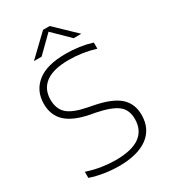

<svg xmlns="http://www.w3.org/2000/svg" viewBox="-227 -1053 1037 1173"><g transform="rotate(-30 292.0 -467.0)"><path d="M259 9Q211.5 9 159.8 1.2Q108 -6.5 59.5 -23V-66Q113.5 -48 164.8 -40.5Q216 -33 260 -33Q374.5 -33 430.2 -73.8Q486 -114.5 486 -193Q486 -259 442.2 -292.2Q398.5 -325.5 298.5 -345.5L260.5 -352.5Q151.5 -374 100.8 -422Q50 -470 50 -549.5Q50 -641 116.8 -695Q183.5 -749 317.5 -749Q416.5 -749 502 -722.5V-679Q411 -707 316 -707Q206.5 -707 152.2 -666.8Q98 -626.5 98 -552Q98 -486.5 136.8 -451.5Q175.5 -416.5 271 -398L309 -390.5Q429.5 -367 481.8 -320Q534 -273 534 -194.5Q534 -96 462.5 -43.5Q391 9 259 9ZM128.5 -807 272 -944.5H319L462.5 -807H408.5L295.5 -918L182.5 -807Z"/></g></svg>

Font: Encode Sans Exp XLt
Style: Regular
Weight: 200
Width: 7
Designer: Multiple Designers
Foundry: Impallari Type
Version: Version 3.002; ttfautohint (v1.8.3) -l 8 -r 50 -G 200 -x 14 